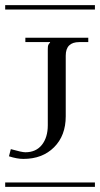

<svg xmlns="http://www.w3.org/2000/svg" viewBox="-29 -728 390 748"><path d="M-8.8 -708H340.8V-690.9H-8.8ZM-8.8 -17.1H340.8V0H-8.8ZM157.2 -536.1Q157.2 -547.9 158.9 -552.2Q160.6 -556.6 166 -562V-564H69.8V-581.1H314.9V-564H279.8Q227.1 -564 227.1 -511.2V-274.9Q227.1 -199.7 181.6 -154.3Q136.2 -108.9 62 -108.9Q37.6 -108.9 5.9 -119.1L13.2 -147Q56.2 -134.8 69.8 -134.8Q111.3 -134.8 134.3 -163.8Q157.2 -192.9 157.2 -240.2Z"/></svg>

Font: FoglihtenFr01
Style: Regular
Weight: 500
Version: Version 0.68